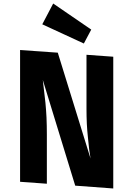

<svg xmlns="http://www.w3.org/2000/svg" viewBox="-20 -1051 756 1090"><path d="M498 -883 456 -804 220 -913 282 -1031ZM623 19 407 3 223 -597 238 -467Q242 -425 244 -384Q246 -337 246 -288V-8L94 -19V-767L308 -752L494 -151L486 -205Q482 -238 479 -272Q475 -310 473 -347Q471 -390 471 -432V-740L623 -729Z"/></svg>

Font: Xiangcui Wave Sans Xiangcui Wave Sans
Style: Regular
Weight: 800
Width: 3
Version: Version 0.920;March 28, 2024;FontCreator 14.0.0.2814 64-bit